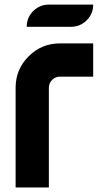

<svg xmlns="http://www.w3.org/2000/svg" viewBox="-20 -826 479 846"><path d="M195.3 -439.5V0H48.8V-439.5Q48.8 -520.5 106 -577.6Q163.1 -634.8 244.1 -634.8H390.6V-488.3H244.1Q224.1 -488.3 209.7 -473.9Q195.3 -459.5 195.3 -439.5ZM293 -708H97.7Q97.7 -748.5 126.2 -777.1Q154.8 -805.7 195.3 -805.7H390.6Q390.6 -765.1 362.1 -736.6Q333.5 -708 293 -708Z"/></svg>

Font: Audex
Style: Regular
Weight: 400
Designer: GGBotNet
Foundry: GGBotNet
Version: 1.00